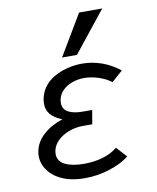

<svg xmlns="http://www.w3.org/2000/svg" viewBox="-89 -876 779 952"><g transform="rotate(-10 300.0 -400.0)"><path d="M103.5 -41Q79.5 -61.5 66.8 -87Q54 -112.5 54 -140.5Q54 -151 56.5 -164.5Q65.5 -211 104.5 -246.2Q143.5 -281.5 201.5 -300Q162.5 -315.5 143.8 -337.5Q125 -359.5 125 -391Q125 -403.5 127 -414Q133 -447 151.8 -473.2Q170.5 -499.5 201 -517.5Q230 -535 267.5 -545Q305 -555 345 -555Q395.5 -555 443.5 -538Q488.5 -522.5 534 -487.5L478.5 -438.5Q450.5 -459.5 413.8 -471.2Q377 -483 343 -483Q312 -483 283.2 -473Q254.5 -463 234.2 -443Q214 -423 209 -394Q208 -389.5 208 -380.5Q208 -350 234 -335Q260 -320 308.5 -320H355L343 -250H295Q260.5 -250 226.5 -237.8Q192.5 -225.5 168.8 -202.8Q145 -180 139.5 -149Q138.5 -144.5 138.5 -136Q138.5 -99.5 174 -81.8Q209.5 -64 270 -64Q320 -64 363.2 -76.5Q406.5 -89 438.5 -115L486 -63Q449 -32.5 387.2 -12.8Q325.5 7 260.5 7Q212 7 172.2 -5Q132.5 -17 103.5 -41ZM253 -602 375 -807H491.5L328 -602Z"/></g></svg>

Font: JuliaMono Italic
Style: Regular
Weight: 400
Italic angle: -9°
Monospace: yes
Designer: cormullion
Foundry: corm
Version: Version 0.049; ttfautohint (v1.8.4)